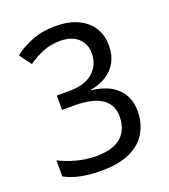

<svg xmlns="http://www.w3.org/2000/svg" viewBox="-135 -822 820 929"><g transform="rotate(-20 275.5 -357.0)"><path d="M229 10Q176 10 128.5 1.5Q81 -7 40 -29V-112Q83 -90 132 -77.5Q181 -65 227 -65Q317 -65 358.5 -102.5Q400 -140 400 -206Q400 -250 377.5 -278Q355 -306 313.5 -319Q272 -332 214 -332H149V-406H214Q294 -406 336 -443.5Q378 -481 378 -541Q378 -575 362.5 -599Q347 -623 320 -636Q293 -649 256 -649Q204 -649 164 -632.5Q124 -616 88 -590L43 -651Q80 -681 134 -702.5Q188 -724 256 -724Q326 -724 373.5 -701Q421 -678 445 -638.5Q469 -599 469 -547Q469 -499 449.5 -463.5Q430 -428 395.5 -406Q361 -384 315 -376V-373Q401 -363 446 -318.5Q491 -274 491 -203Q491 -141 463 -92.5Q435 -44 377 -17Q319 10 229 10Z"/></g></svg>

Font: hexhindi15
Style: Regular
Weight: 400
Designer: Jelle Bosma - Monotype Design Team
Foundry: Monotype Imaging Inc.
Version: Version 2.006